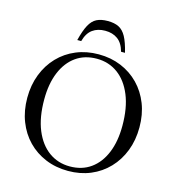

<svg xmlns="http://www.w3.org/2000/svg" viewBox="-132 -1033 1055 1154"><g transform="rotate(15 396.0 -456.0)"><path d="M395.5 -715Q471.5 -715 535.2 -688.5Q599 -662 646 -613.8Q693 -565.5 718.8 -499.5Q744.5 -433.5 744.5 -354Q744.5 -274 718.8 -207.5Q693 -141 646.2 -92Q599.5 -43 536 -16.5Q472.5 10 397 10Q320.5 10 256.5 -16.5Q192.5 -43 145.5 -91.2Q98.5 -139.5 72.8 -205.8Q47 -272 47 -352Q47 -431.5 72.8 -498Q98.5 -564.5 145.2 -613.2Q192 -662 255.8 -688.5Q319.5 -715 395.5 -715ZM400 -19Q475.5 -19 529.8 -57.8Q584 -96.5 613.5 -167.8Q643 -239 643 -336.5Q643 -448 610.8 -526.2Q578.5 -604.5 521.8 -645.5Q465 -686.5 391.5 -686.5Q316 -686.5 261.5 -647.8Q207 -609 177.5 -537.5Q148 -466 148 -368.5Q148 -257 180.2 -179Q212.5 -101 269.2 -60Q326 -19 400 -19ZM396 -862Q349.5 -862 317.8 -839Q286 -816 272 -764.5H247.5Q263 -826.5 281.5 -860.8Q300 -895 327.2 -908.8Q354.5 -922.5 396 -922.5Q437.5 -922.5 464.8 -908.8Q492 -895 510.8 -860.8Q529.5 -826.5 544.5 -764.5H520Q506 -816 474.2 -839Q442.5 -862 396 -862Z"/></g></svg>

Font: Newsreader 60pt
Style: Regular
Weight: 400
Designer: Hugues Gentile
Foundry: Production Type
Version: Version 1.003